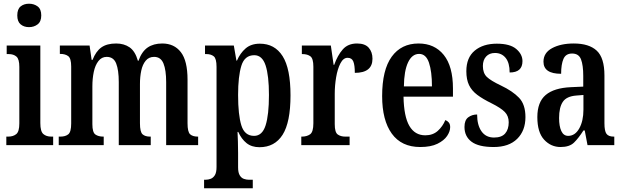

<svg xmlns="http://www.w3.org/2000/svg" viewBox="-20 -781 3353 1033"><path d="M136 -635Q109 -635 91 -650Q73 -665 73 -698Q73 -732 91 -746.5Q109 -761 136 -761Q163 -761 182.5 -746.5Q202 -732 202 -698Q202 -665 182.5 -650Q163 -635 136 -635ZM14 0V-46H24Q51 -46 67.5 -59.5Q84 -73 84 -117V-421Q84 -463 68.5 -476.5Q53 -490 27 -490H16V-536H197V-119Q197 -74 213 -60Q229 -46 256 -46H266V0Z M296 0V-46H305Q332 -46 347.5 -58.5Q363 -71 363 -117V-423Q363 -467 347 -479Q331 -491 304 -491H302V-536H462L473 -459H478Q496 -505 525.5 -526Q555 -547 605 -547Q647 -547 677 -526.5Q707 -506 722 -454H725Q743 -504 774.5 -525.5Q806 -547 853 -547Q917 -547 953 -500.5Q989 -454 989 -352V-118Q989 -71 1003 -58.5Q1017 -46 1044 -46H1046V0H874V-339Q874 -404 859.5 -439.5Q845 -475 809 -475Q781 -475 764 -454.5Q747 -434 740 -401Q733 -368 733 -329V-118Q733 -71 747 -58.5Q761 -46 787 -46H791V0H619V-339Q619 -404 605 -439.5Q591 -475 554 -475Q527 -475 509.5 -452.5Q492 -430 484.5 -394Q477 -358 477 -316V-113Q477 -69 493 -57.5Q509 -46 536 -46H538V0Z M1078 232V186H1087Q1100 186 1113.5 181Q1127 176 1136 161.5Q1145 147 1145 117V-421Q1145 -466 1130 -478Q1115 -490 1091 -490H1083V-536H1238L1252 -455H1255Q1272 -495 1301.5 -520.5Q1331 -546 1378 -546Q1458 -546 1500.5 -479Q1543 -412 1543 -268Q1543 -123 1500.5 -56Q1458 11 1376 11Q1334 11 1306.5 -11Q1279 -33 1262 -71H1258Q1259 -48 1260 -19.5Q1261 9 1261 42V119Q1261 148 1270 162.5Q1279 177 1292.5 181.5Q1306 186 1318 186H1340V232ZM1347 -50Q1391 -50 1409 -106.5Q1427 -163 1427 -270Q1427 -374 1409 -429Q1391 -484 1348 -484Q1296 -484 1278.5 -427Q1261 -370 1261 -270Q1261 -163 1278.5 -106.5Q1296 -50 1347 -50Z M1601 0V-46H1604Q1631 -46 1648.5 -58.5Q1666 -71 1666 -118V-422Q1666 -466 1650 -478Q1634 -490 1607 -490H1604V-536H1760L1775 -432H1778Q1796 -483 1824 -515Q1852 -547 1901 -547Q1944 -547 1964 -524Q1984 -501 1984 -465Q1984 -389 1889 -389Q1889 -430 1881 -450Q1873 -470 1850 -470Q1827 -470 1811.5 -440Q1796 -410 1788.5 -365.5Q1781 -321 1781 -276V-113Q1781 -69 1797 -57.5Q1813 -46 1838 -46H1861V0Z M2241 10Q2140 10 2088 -62Q2036 -134 2036 -264Q2036 -405 2087.5 -476Q2139 -547 2232 -547Q2318 -547 2367.5 -485.5Q2417 -424 2417 -305V-261H2151Q2153 -154 2182.5 -103.5Q2212 -53 2268 -53Q2309 -53 2335.5 -77Q2362 -101 2376 -135Q2387 -131 2394.5 -122Q2402 -113 2402 -97Q2402 -74 2385.5 -49.5Q2369 -25 2333.5 -7.5Q2298 10 2241 10ZM2304 -316Q2304 -396 2288 -443.5Q2272 -491 2235 -491Q2197 -491 2175.5 -445.5Q2154 -400 2153 -316Z M2636 10Q2555 10 2517 -18.5Q2479 -47 2479 -98Q2479 -135 2499.5 -150Q2520 -165 2547 -165Q2547 -108 2570.5 -74.5Q2594 -41 2638 -41Q2679 -41 2698 -63Q2717 -85 2717 -123Q2717 -157 2696 -178.5Q2675 -200 2625 -225Q2578 -248 2548 -270.5Q2518 -293 2503.5 -323Q2489 -353 2489 -398Q2489 -471 2534 -508.5Q2579 -546 2653 -546Q2724 -546 2757.5 -517.5Q2791 -489 2791 -452Q2791 -391 2722 -391Q2722 -443 2700.5 -469.5Q2679 -496 2643 -496Q2613 -496 2595.5 -477Q2578 -458 2578 -426Q2578 -388 2599 -367.5Q2620 -347 2675 -321Q2738 -291 2772.5 -255Q2807 -219 2807 -151Q2807 -78 2762.5 -34Q2718 10 2636 10Z M2996 10Q2944 10 2907.5 -29.5Q2871 -69 2871 -151Q2871 -232 2916 -270Q2961 -308 3052 -312L3118 -315V-373Q3118 -430 3106 -461.5Q3094 -493 3058 -493Q3024 -493 3011.5 -464Q2999 -435 2999 -384Q2904 -384 2904 -449Q2904 -497 2950.5 -522Q2997 -547 3067 -547Q3149 -547 3190.5 -508.5Q3232 -470 3232 -375V-118Q3232 -76 3243 -61Q3254 -46 3282 -46H3285V0H3141L3126 -79H3119Q3093 -38 3068.5 -14Q3044 10 2996 10ZM3037 -50Q3074 -50 3096.5 -90Q3119 -130 3119 -191V-270L3081 -267Q3028 -263 3008 -233Q2988 -203 2988 -146Q2988 -102 3000 -76Q3012 -50 3037 -50Z"/></svg>

Font: Noto Serif Myanmar ExtraCondensed SemiBold
Style: Regular
Weight: 600
Width: 2
Designer: Ben Mitchell and the Monotype Design Team
Foundry: Monotype Imaging Inc.
Version: Version 2.106; ttfautohint (v1.8.4.7-5d5b)